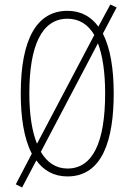

<svg xmlns="http://www.w3.org/2000/svg" viewBox="-20 -772 580 851"><path d="M484 -358C484 -467 469 -559 436 -623L497 -739L469 -752L416 -654C384 -698 339 -724 279 -724C145 -724 72 -602 72 -358C72 -256 85 -160 121 -91L50 45L78 59L141 -61C173 -17 218 10 279 10C436 10 484 -156 484 -358ZM110 -358C110 -569 165 -689 279 -689C331 -689 370 -664 398 -617L144 -135C122 -189 110 -264 110 -358ZM446 -358C446 -141 391 -25 279 -25C229 -25 189 -51 161 -99L414 -580C435 -526 446 -451 446 -358Z"/></svg>

Font: Noto Sans Kannada ExtraCondensed ExtraLight
Style: Regular
Weight: 200
Width: 2
Designer: Jelle Bosma - Monotype Design Team
Foundry: Monotype Imaging Inc.
Version: Version 2.005